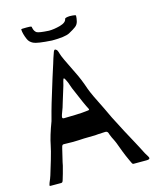

<svg xmlns="http://www.w3.org/2000/svg" viewBox="-123 -925 830 1012"><g transform="rotate(-15 292.0 -419.0)"><path d="M367 -775Q354 -765 328 -751Q303 -738 232 -738Q151 -743 132 -753Q112 -763 105 -780Q91 -812 90 -836Q90 -838 96.5 -838.5Q103 -839 119 -839Q140 -839 144 -837.5Q148 -836 148 -829Q152 -810 164 -802Q175 -795 230 -792Q257 -792 291 -801Q326 -811 328 -831Q332 -837 355 -838Q388 -837 388 -832Q388 -819 384 -802Q380 -785 367 -775ZM567 -7Q567 1 549 1H478Q474 1 471 -4.5Q468 -10 465 -17Q462 -24 459 -30Q450 -49 438.5 -78.5Q427 -108 420 -128Q418 -134 415 -139.5Q412 -145 410 -150Q407 -155 403.5 -163Q400 -171 396 -181Q393 -193 389 -196.5Q385 -200 378 -200L338 -198Q330 -196 289 -196Q261 -196 233 -194Q224 -193 201 -193L149 -194Q144 -194 141.5 -190Q139 -186 138 -180.5Q137 -175 136 -173Q135 -167 126.5 -133Q118 -99 116 -86L105 -45L97 -18Q94 -7 91.5 -3.5Q89 0 84 0H26Q21 0 21 -4Q21 -5 25 -17Q34 -37 39 -53Q48 -81 62.5 -130.5Q77 -180 82 -206Q91 -254 119 -328Q134 -386 144 -419L182 -543L196 -587L206 -618Q213 -643 226 -679Q232 -693 240 -685Q246 -682 249 -672Q252 -662 253 -659Q257 -642 305 -546Q328 -501 347 -444Q360 -408 405 -320L431 -265Q451 -225 475.5 -179Q500 -133 516 -104L533 -72Q553 -31 562 -19Q567 -11 567 -7ZM324 -343Q319 -351 303 -387Q287 -423 276 -450Q268 -467 262 -485.5Q256 -504 253 -509Q250 -515 246.5 -522Q243 -529 240 -529Q237 -529 233.5 -515Q230 -501 228 -493Q225 -485 211 -438L202 -409Q197 -388 181 -347Q178 -338 178 -333Q178 -326 187 -326Q208 -326 250 -327.5Q292 -329 304 -331Q311 -332 318 -332.5Q325 -333 326 -335Q327 -337 324 -343Z"/></g></svg>

Font: Barrio
Style: Regular
Weight: 400
Designer: Pablo Cosgaya & Sergio Jimenez
Foundry: Pablo Cosgaya & Sergio Jimenez
Version: Version 1.005